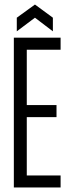

<svg xmlns="http://www.w3.org/2000/svg" viewBox="-20 -826 307 846"><path d="M41 0V-660H247V-607H98V-363H229V-310H98V-53H247V0ZM54 -688V-748L134 -806L213 -748V-688L134 -748Z"/></svg>

Font: Bricolage Grotesque 96pt Condensed ExtraLight
Style: Regular
Weight: 200
Width: 3
Designer: Mathieu Triay
Foundry: Atelier Triay
Version: Version 1.001; ttfautohint (v1.8.4.7-5d5b);gftools[0.9.33.de